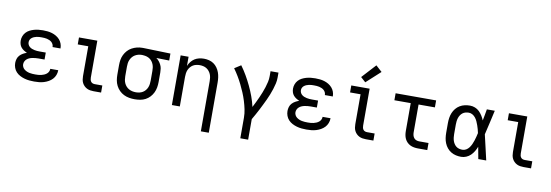

<svg xmlns="http://www.w3.org/2000/svg" viewBox="-66 -1267 5683 1979"><g transform="rotate(10 2775.0 -277.0)"><path d="M297 8Q272 8 246.5 5.5Q221 3 196 -4Q171 -11 148 -23Q125 -35 107.5 -53.5Q90 -72 81 -96.5Q72 -121 72 -147Q72 -168 78.5 -189.5Q85 -211 100 -227Q115 -243 134 -253.5Q153 -264 173 -271Q156 -278 139.5 -288.5Q123 -299 111 -313.5Q99 -328 93.5 -346.5Q88 -365 88 -384Q88 -408 96.5 -430.5Q105 -453 121 -470.5Q137 -488 158.5 -499Q180 -510 203 -516.5Q226 -523 249.5 -525.5Q273 -528 297 -528Q321 -528 345 -525.5Q369 -523 392 -516Q415 -509 436 -496.5Q457 -484 473 -466Q489 -448 497.5 -425Q506 -402 506 -378Q506 -377 506 -376.5Q506 -376 506 -375H423Q423 -375 423 -375.5Q423 -376 423 -376Q423 -390 417 -403Q411 -416 401 -425Q391 -434 378 -440Q365 -446 351.5 -449Q338 -452 324.5 -453Q311 -454 297 -454Q284 -454 270.5 -453.5Q257 -453 243.5 -450Q230 -447 217.5 -442Q205 -437 194 -428.5Q183 -420 177 -408Q171 -396 171 -382Q171 -368 177 -355.5Q183 -343 194 -334Q205 -325 218 -320Q231 -315 244.5 -312Q258 -309 272 -308Q286 -307 300 -307H364V-234H300Q284 -234 268.5 -232.5Q253 -231 237.5 -228Q222 -225 207.5 -219Q193 -213 181 -203Q169 -193 162 -178.5Q155 -164 155 -148Q155 -148 155 -148Q155 -148 155 -148Q155 -133 162 -119Q169 -105 181 -95.5Q193 -86 207 -80Q221 -74 236 -71Q251 -68 266.5 -67Q282 -66 297 -66Q313 -66 328 -67Q343 -68 358 -71.5Q373 -75 387 -81Q401 -87 413 -96.5Q425 -106 432 -120Q439 -134 439 -150Q439 -150 439 -150Q439 -150 439 -150H522Q522 -149 522 -149Q522 -149 522 -148Q522 -123 512.5 -98.5Q503 -74 485.5 -55.5Q468 -37 445.5 -24.5Q423 -12 398.5 -4.5Q374 3 348.5 5.5Q323 8 297 8Z M918 0Q900 0 882 -3Q864 -6 848 -14Q832 -22 819 -35Q806 -48 798 -64Q790 -80 787 -98Q784 -116 784 -134V-447H674V-520H866V-134Q866 -123 868.5 -111.5Q871 -100 878 -91Q885 -82 895.5 -78Q906 -74 918 -74H997V0Z M1349 8Q1320 8 1291 3Q1262 -2 1235.5 -15Q1209 -28 1188 -49Q1167 -70 1153.5 -96.5Q1140 -123 1135 -152Q1130 -181 1130 -210V-310Q1130 -338 1134.5 -366Q1139 -394 1151.5 -419.5Q1164 -445 1183 -466Q1202 -487 1227 -500.5Q1252 -514 1279 -521Q1306 -528 1335 -528Q1338 -528 1342 -528Q1346 -528 1350 -528L1631 -520V-447L1496 -450Q1512 -439 1525 -423Q1538 -407 1547 -388.5Q1556 -370 1559 -350Q1562 -330 1562 -310V-210Q1562 -181 1557 -152.5Q1552 -124 1539.5 -98Q1527 -72 1507 -50.5Q1487 -29 1461.5 -15.5Q1436 -2 1407 3Q1378 8 1349 8ZM1349 -65Q1367 -65 1385.5 -69Q1404 -73 1420 -82.5Q1436 -92 1448 -106.5Q1460 -121 1467 -138Q1474 -155 1476.5 -173.5Q1479 -192 1479 -210V-310Q1479 -327 1477 -344.5Q1475 -362 1468.5 -378.5Q1462 -395 1451.5 -409Q1441 -423 1426.5 -433Q1412 -443 1395 -448Q1378 -453 1361 -454L1350 -455Q1348 -455 1345.5 -455Q1343 -455 1341 -455Q1323 -455 1305 -450Q1287 -445 1271.5 -435.5Q1256 -426 1244.5 -412Q1233 -398 1225.5 -381Q1218 -364 1215.5 -346Q1213 -328 1213 -310V-210Q1213 -191 1216 -172.5Q1219 -154 1226.5 -137Q1234 -120 1247 -105.5Q1260 -91 1276.5 -82Q1293 -73 1311.5 -69Q1330 -65 1349 -65Z M2079 215V-310Q2079 -328 2076.5 -346.5Q2074 -365 2067 -382Q2060 -399 2048 -413.5Q2036 -428 2020.5 -437.5Q2005 -447 1986.5 -451Q1968 -455 1950 -455Q1932 -455 1913.5 -451Q1895 -447 1879.5 -437.5Q1864 -428 1852 -413.5Q1840 -399 1833 -382Q1826 -365 1823.5 -346.5Q1821 -328 1821 -310V0H1738V-520H1821V-424Q1831 -448 1847 -468.5Q1863 -489 1884 -502.5Q1905 -516 1930.5 -522Q1956 -528 1982 -528Q2008 -528 2034.5 -521.5Q2061 -515 2083 -500Q2105 -485 2121 -462.5Q2137 -440 2146 -415Q2155 -390 2158.5 -363.5Q2162 -337 2162 -310V215Z M2492 215V0Q2492 -44 2483 -87Q2474 -130 2461 -172Q2448 -214 2431 -254.5Q2414 -295 2394.5 -334.5Q2375 -374 2352.5 -411.5Q2330 -449 2304 -485L2371 -528Q2404 -483 2432 -434.5Q2460 -386 2484 -335.5Q2508 -285 2527.5 -232Q2547 -179 2559 -125Q2573 -152 2586.5 -179.5Q2600 -207 2612.5 -235Q2625 -263 2636 -291Q2647 -319 2656.5 -348.5Q2666 -378 2672.5 -407.5Q2679 -437 2679 -468V-520H2762V-468Q2762 -436 2755 -405Q2748 -374 2738 -343.5Q2728 -313 2716.5 -283.5Q2705 -254 2691.5 -225.5Q2678 -197 2664 -168.5Q2650 -140 2635.5 -111.5Q2621 -83 2605.5 -55.5Q2590 -28 2574 0V215Z M3147 8Q3122 8 3096.5 5.5Q3071 3 3046 -4Q3021 -11 2998 -23Q2975 -35 2957.5 -53.5Q2940 -72 2931 -96.5Q2922 -121 2922 -147Q2922 -168 2928.5 -189.5Q2935 -211 2950 -227Q2965 -243 2984 -253.5Q3003 -264 3023 -271Q3006 -278 2989.5 -288.5Q2973 -299 2961 -313.5Q2949 -328 2943.5 -346.5Q2938 -365 2938 -384Q2938 -408 2946.5 -430.5Q2955 -453 2971 -470.5Q2987 -488 3008.5 -499Q3030 -510 3053 -516.5Q3076 -523 3099.5 -525.5Q3123 -528 3147 -528Q3171 -528 3195 -525.5Q3219 -523 3242 -516Q3265 -509 3286 -496.5Q3307 -484 3323 -466Q3339 -448 3347.5 -425Q3356 -402 3356 -378Q3356 -377 3356 -376.5Q3356 -376 3356 -375H3273Q3273 -375 3273 -375.5Q3273 -376 3273 -376Q3273 -390 3267 -403Q3261 -416 3251 -425Q3241 -434 3228 -440Q3215 -446 3201.5 -449Q3188 -452 3174.5 -453Q3161 -454 3147 -454Q3134 -454 3120.5 -453.5Q3107 -453 3093.5 -450Q3080 -447 3067.5 -442Q3055 -437 3044 -428.5Q3033 -420 3027 -408Q3021 -396 3021 -382Q3021 -368 3027 -355.5Q3033 -343 3044 -334Q3055 -325 3068 -320Q3081 -315 3094.5 -312Q3108 -309 3122 -308Q3136 -307 3150 -307H3214V-234H3150Q3134 -234 3118.5 -232.5Q3103 -231 3087.5 -228Q3072 -225 3057.5 -219Q3043 -213 3031 -203Q3019 -193 3012 -178.5Q3005 -164 3005 -148Q3005 -148 3005 -148Q3005 -148 3005 -148Q3005 -133 3012 -119Q3019 -105 3031 -95.5Q3043 -86 3057 -80Q3071 -74 3086 -71Q3101 -68 3116.5 -67Q3132 -66 3147 -66Q3163 -66 3178 -67Q3193 -68 3208 -71.5Q3223 -75 3237 -81Q3251 -87 3263 -96.5Q3275 -106 3282 -120Q3289 -134 3289 -150Q3289 -150 3289 -150Q3289 -150 3289 -150H3372Q3372 -149 3372 -149Q3372 -149 3372 -148Q3372 -123 3362.5 -98.5Q3353 -74 3335.5 -55.5Q3318 -37 3295.5 -24.5Q3273 -12 3248.5 -4.5Q3224 3 3198.5 5.5Q3173 8 3147 8Z M3768 0Q3750 0 3732 -3Q3714 -6 3698 -14Q3682 -22 3669 -35Q3656 -48 3648 -64Q3640 -80 3637 -98Q3634 -116 3634 -134V-447H3524V-520H3716V-134Q3716 -123 3718.5 -111.5Q3721 -100 3728 -91Q3735 -82 3745.5 -78Q3756 -74 3768 -74H3847V0ZM3660 -577 3609 -623 3743 -769 3807 -711Z M4313 0Q4293 0 4272 -3.5Q4251 -7 4232.5 -16Q4214 -25 4199 -40Q4184 -55 4175 -74Q4166 -93 4162.5 -113.5Q4159 -134 4159 -155V-447H3988V-520H4412V-447H4241V-155Q4241 -139 4245 -124Q4249 -109 4258.5 -97Q4268 -85 4283 -79.5Q4298 -74 4313 -74H4411V0Z M4766 8Q4738 8 4711 2Q4684 -4 4660 -18.5Q4636 -33 4618.5 -54.5Q4601 -76 4590.5 -101.5Q4580 -127 4576 -154.5Q4572 -182 4572 -210V-310Q4572 -338 4576 -365.5Q4580 -393 4590.5 -418.5Q4601 -444 4618.5 -465.5Q4636 -487 4660 -501.5Q4684 -516 4711 -522Q4738 -528 4766 -528Q4793 -528 4818.5 -518Q4844 -508 4863 -489.5Q4882 -471 4896.5 -448Q4911 -425 4921 -400Q4927 -430 4932.5 -460Q4938 -490 4943 -520H5026Q5011 -456 4997 -391.5Q4983 -327 4967 -263Q4983 -198 4997.5 -132Q5012 -66 5028 0H4945Q4939 -31 4933.5 -62Q4928 -93 4922 -125Q4912 -99 4898 -75.5Q4884 -52 4864.5 -33Q4845 -14 4819 -3Q4793 8 4766 8ZM4766 -66Q4787 -66 4805.5 -77Q4824 -88 4836.5 -105Q4849 -122 4858 -141.5Q4867 -161 4873.5 -181.5Q4880 -202 4885.5 -222.5Q4891 -243 4895 -263Q4891 -283 4885.5 -303Q4880 -323 4873 -342.5Q4866 -362 4857.5 -381Q4849 -400 4836 -416.5Q4823 -433 4805 -443.5Q4787 -454 4766 -454Q4749 -454 4732 -449.5Q4715 -445 4701.5 -434.5Q4688 -424 4678.5 -409Q4669 -394 4664 -378Q4659 -362 4657 -344.5Q4655 -327 4655 -310V-210Q4655 -193 4657 -175.5Q4659 -158 4664 -142Q4669 -126 4678.5 -111Q4688 -96 4701.5 -85.5Q4715 -75 4732 -70.5Q4749 -66 4766 -66Z M5418 0Q5400 0 5382 -3Q5364 -6 5348 -14Q5332 -22 5319 -35Q5306 -48 5298 -64Q5290 -80 5287 -98Q5284 -116 5284 -134V-447H5174V-520H5366V-134Q5366 -123 5368.5 -111.5Q5371 -100 5378 -91Q5385 -82 5395.5 -78Q5406 -74 5418 -74H5497V0Z"/></g></svg>

Font: Zed Sans Extended
Style: Regular
Weight: 400
Width: 7
Designer: Belleve Invis
Foundry: Belleve Invis
Version: Version 1.0.0; ttfautohint (v1.8.4)